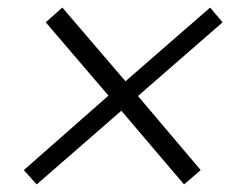

<svg xmlns="http://www.w3.org/2000/svg" viewBox="-20 -538 640 508"><path d="M77 -50 43 -88 267 -285 101 -479 145 -518 312 -323 536 -518 569 -479 345 -284 511 -88 467 -50 301 -245Z"/></svg>

Font: Nunito Sans 7pt Light
Style: Italic
Weight: 300
Italic angle: -9°
Designer: Vernon Adams
Foundry: Vernon Adams
Version: Version 3.101;gftools[0.9.27]